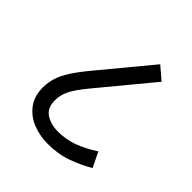

<svg xmlns="http://www.w3.org/2000/svg" viewBox="-171 -763 893 893"><g transform="rotate(45 275.5 -316.0)"><path d="M273 0Q222 0 176 -18Q130 -36 101 -74Q72 -112 72 -171Q72 -202 81.5 -233Q91 -264 114.5 -301Q138 -338 180 -388L382 -632L444 -579L233 -324Q187 -269 170.5 -235.5Q154 -202 154 -168Q154 -117 187 -95.5Q220 -74 268 -74Q319 -74 366 -91Q413 -108 465 -142L501 -68Q455 -41 399 -20.5Q343 0 273 0Z"/></g></svg>

Font: RS Noto Sans
Style: Regular
Weight: 400
Designer: Monotype Design Team
Foundry: Monotype Imaging Inc.
Version: Version 3.10